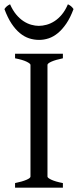

<svg xmlns="http://www.w3.org/2000/svg" viewBox="-35 -862 357 882"><path d="M34.2 0V-21Q67.4 -27.8 86.2 -35.9Q105 -43.9 105 -50.8V-564Q105 -569.8 87.2 -578.6Q69.3 -587.4 34.2 -594.2V-615.2H253.9V-594.2Q220.7 -587.4 201.9 -579.1Q183.1 -570.8 183.1 -564V-50.8Q183.1 -44.9 200.9 -36.4Q218.8 -27.8 253.9 -21V0ZM302.7 -820.3Q288.1 -780.8 269.8 -753.9Q251.5 -727.1 231.2 -710.2Q210.9 -693.4 189 -686Q167 -678.7 145 -678.7Q121.1 -678.7 98.6 -686Q76.2 -693.4 55.9 -710.2Q35.6 -727.1 17.8 -753.9Q0 -780.8 -14.6 -820.3Q-8.8 -829.1 -2.9 -833.7Q2.9 -838.4 11.2 -842.3Q23.4 -814.5 39.3 -795.4Q55.2 -776.4 72.8 -764.9Q90.3 -753.4 108.6 -748.3Q127 -743.2 143.1 -743.2Q160.2 -743.2 179 -748.3Q197.8 -753.4 215.6 -764.9Q233.4 -776.4 249.3 -795.4Q265.1 -814.5 276.9 -842.3Q285.2 -838.4 291 -833.7Q296.9 -829.1 302.7 -820.3Z"/></svg>

Font: Gentium Plus Phon
Style: Regular
Weight: 400
Designer: J. Victor Gaultney, Annie Olsen, Iska Routamaa, Becca Hirsbrunner
Foundry: SIL International
Version: Version 5.000